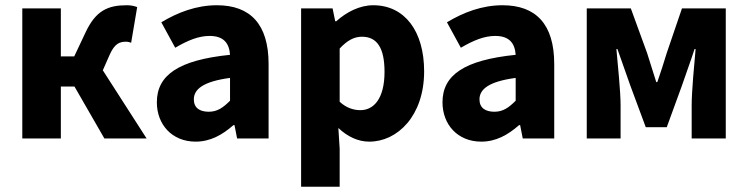

<svg xmlns="http://www.w3.org/2000/svg" viewBox="-20 -528 2852 732"><path d="M65 0H212V-198H264L378 0H539L372 -260L398 -319C417 -362 436 -369 461 -369C468 -369 474 -367 480 -365L503 -501C490 -506 477 -508 463 -508C392 -508 345 -488 306 -404L263 -313H212V-496H65Z M726 12C782 12 828 -14 870 -51H874L884 0H1004V-284C1004 -436 934 -508 807 -508C729 -508 658 -481 595 -443L648 -346C696 -374 737 -391 779 -391C833 -391 854 -363 857 -319C661 -299 578 -242 578 -138C578 -54 635 12 726 12ZM776 -102C741 -102 719 -117 719 -149C719 -187 753 -217 857 -231V-144C831 -118 809 -102 776 -102Z M1128 184H1275V39L1270 -40C1305 -7 1345 12 1388 12C1495 12 1597 -86 1597 -256C1597 -409 1523 -508 1403 -508C1351 -508 1301 -482 1262 -447H1258L1248 -496H1128ZM1354 -108C1329 -108 1301 -116 1275 -140V-343C1304 -374 1330 -388 1360 -388C1419 -388 1446 -343 1446 -254C1446 -152 1405 -108 1354 -108Z M1815 12C1871 12 1917 -14 1959 -51H1963L1973 0H2093V-284C2093 -436 2023 -508 1896 -508C1818 -508 1747 -481 1684 -443L1737 -346C1785 -374 1826 -391 1868 -391C1922 -391 1943 -363 1946 -319C1750 -299 1667 -242 1667 -138C1667 -54 1724 12 1815 12ZM1865 -102C1830 -102 1808 -117 1808 -149C1808 -187 1842 -217 1946 -231V-144C1920 -118 1898 -102 1865 -102Z M2217 0H2346V-127C2346 -180 2335 -285 2330 -341H2334C2348 -299 2369 -244 2383 -202L2442 -43H2522L2580 -202C2594 -244 2614 -297 2628 -341H2632C2627 -285 2617 -180 2617 -127V0H2747V-496H2580L2522 -326C2510 -286 2498 -250 2486 -215H2482C2471 -250 2460 -286 2447 -326L2385 -496H2217Z"/></svg>

Font: Giro Sans Regular
Style: Bold
Weight: 700
Designer: Paul D. Hunt
Foundry: Adobe Systems Incorporated
Version: Version 1.000;PS 1.0;hotconv 1.0.88;makeotf.lib2.5.647800